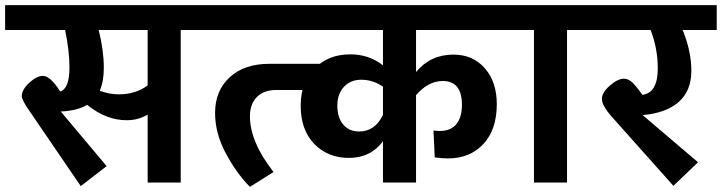

<svg xmlns="http://www.w3.org/2000/svg" viewBox="-40 -712 2816 749"><path d="M770 -692V-595H665V0H536V-265Q500 -243 454 -243Q374 -243 300 -303Q262 -280 197 -277L376 -64L275 14L75 -279Q45 -322 45 -337Q45 -362 74 -389Q103 -416 128 -416Q156 -416 195 -355Q231 -367 231 -449Q231 -513 214 -595H-20V-692ZM536 -379V-595H345Q365 -515 365 -447Q365 -394 349 -358Q386 -344 423 -344Q490 -344 536 -379Z M730 -595V-692H1101V-595ZM935 17Q881 -38 840 -115.5Q799 -193 799 -271Q799 -358 856 -410.5Q913 -463 1010 -463H1225V-361H1038Q989 -361 962 -333.5Q935 -306 935 -258Q935 -159 1027 -41Z M1583 -595V-431Q1639 -499 1729 -499Q1805 -499 1851.5 -445.5Q1898 -392 1898 -306Q1898 -206 1845.5 -150Q1793 -94 1708 -94Q1686 -94 1656 -98L1651 -203Q1665 -201 1676 -201Q1718 -201 1740 -227.5Q1762 -254 1762 -303Q1762 -396 1687 -396Q1631 -396 1583 -341V0H1454V-161Q1406 -96 1321 -96Q1239 -96 1186 -150.5Q1133 -205 1133 -300Q1133 -390 1187 -445Q1241 -500 1326 -500Q1400 -500 1454 -457V-595H1059V-692H1980V-595ZM1361 -199Q1423 -199 1454 -264V-374Q1414 -401 1369 -401Q1328 -401 1302 -373.5Q1276 -346 1276 -300Q1276 -253 1299 -226Q1322 -199 1361 -199Z M2277 -692V-595H2172V0H2043V-595H1940V-692Z M2756 -692V-595H2623Q2657 -512 2657 -436Q2657 -358 2608 -314.5Q2559 -271 2467 -263L2683 -79L2587 13L2348 -255Q2308 -300 2308 -326Q2308 -351 2339 -378Q2370 -405 2394 -405Q2411 -405 2426 -391Q2441 -377 2466 -342Q2526 -350 2526 -445Q2526 -523 2498 -595H2237V-692Z"/></svg>

Font: FiraGO SemiBold
Style: Regular
Weight: 600
Designer: bBox Type
Foundry: bBox Type GmbH
Version: Version 1.001;PS 001.001;hotconv 1.0.88;makeotf.lib2.5.64775